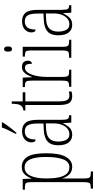

<svg xmlns="http://www.w3.org/2000/svg" viewBox="516 -1322 1045 2118"><g transform="rotate(-90 1039.0 -263.5)"><path d="M17 239V215H22Q50 215 64 210.5Q78 206 83 190Q88 174 88 140V-438Q88 -471 83.5 -487Q79 -503 64.5 -507.5Q50 -512 19 -512H5V-536H123L127 -441H130Q147 -486 176 -516Q205 -546 255 -546Q330 -546 368.5 -483Q407 -420 407 -278Q407 -129 367 -59.5Q327 10 258 10Q207 10 176.5 -19.5Q146 -49 130 -98H129Q129 -78 129 -48Q129 -18 129 18V141Q129 174 134 190Q139 206 153 210.5Q167 215 194 215H206V239ZM253 -21Q314 -21 340 -90.5Q366 -160 366 -279Q366 -398 338 -456.5Q310 -515 251 -515Q190 -515 159.5 -452Q129 -389 129 -275Q129 -198 140.5 -141Q152 -84 179 -52.5Q206 -21 253 -21Z M608 10Q558 10 526.5 -28.5Q495 -67 495 -147Q495 -225 538.5 -263Q582 -301 672 -304L735 -307V-371Q735 -446 715.5 -479.5Q696 -513 649 -513Q603 -513 581 -484Q559 -455 559 -394Q527 -394 527 -441Q527 -484 560 -513.5Q593 -543 651 -543Q713 -543 744.5 -503.5Q776 -464 776 -367V-105Q776 -52 786.5 -38Q797 -24 825 -24H827V0H745L739 -90H736Q716 -47 688.5 -18.5Q661 10 608 10ZM616 -21Q652 -21 679 -43.5Q706 -66 721 -104.5Q736 -143 736 -191V-281L677 -278Q601 -275 568.5 -241Q536 -207 536 -146Q536 -90 555 -55.5Q574 -21 616 -21ZM623 -619Q645 -662 662.5 -697Q680 -732 691 -766H747V-756Q737 -739 718 -712.5Q699 -686 676.5 -657.5Q654 -629 634 -606H623Z M1036 10Q984 10 961.5 -23Q939 -56 939 -142V-507H878V-528Q916 -532 932 -554Q945 -571 948.5 -596Q952 -621 953 -657H979V-536H1080V-507H979V-141Q979 -70 994.5 -45.5Q1010 -21 1041 -21Q1054 -21 1064.5 -22.5Q1075 -24 1088 -27V3Q1076 6 1062.5 8Q1049 10 1036 10Z M1140 0V-24H1142Q1169 -24 1183.5 -28.5Q1198 -33 1203 -49Q1208 -65 1208 -100V-437Q1208 -471 1203 -487Q1198 -503 1183 -507.5Q1168 -512 1140 -512H1137V-536H1241L1246 -434H1249Q1258 -459 1271.5 -484.5Q1285 -510 1306.5 -527Q1328 -544 1360 -544Q1395 -544 1411.5 -526Q1428 -508 1428 -480Q1428 -461 1420 -448Q1412 -435 1394 -435Q1394 -466 1387 -488.5Q1380 -511 1349 -511Q1324 -511 1305 -489.5Q1286 -468 1273.5 -432.5Q1261 -397 1255 -355.5Q1249 -314 1249 -274V-99Q1249 -64 1254 -48.5Q1259 -33 1273 -28.5Q1287 -24 1316 -24H1329V0Z M1556 -654Q1543 -654 1535.5 -663Q1528 -672 1528 -698Q1528 -723 1535.5 -732.5Q1543 -742 1556 -742Q1568 -742 1576.5 -732.5Q1585 -723 1585 -698Q1585 -672 1576.5 -663Q1568 -654 1556 -654ZM1460 0V-24H1475Q1503 -24 1517 -29Q1531 -34 1536 -49.5Q1541 -65 1541 -99V-434Q1541 -469 1537 -485.5Q1533 -502 1519.5 -507Q1506 -512 1480 -512H1473V-536H1581V-100Q1581 -66 1586 -50Q1591 -34 1605 -29Q1619 -24 1646 -24H1659V0Z M1821 10Q1771 10 1739.5 -28.5Q1708 -67 1708 -147Q1708 -225 1751.5 -263Q1795 -301 1885 -304L1948 -307V-371Q1948 -446 1928.5 -479.5Q1909 -513 1862 -513Q1816 -513 1794 -484Q1772 -455 1772 -394Q1740 -394 1740 -441Q1740 -484 1773 -513.5Q1806 -543 1864 -543Q1926 -543 1957.5 -503.5Q1989 -464 1989 -367V-105Q1989 -52 1999.5 -38Q2010 -24 2038 -24H2040V0H1958L1952 -90H1949Q1929 -47 1901.5 -18.5Q1874 10 1821 10ZM1829 -21Q1865 -21 1892 -43.5Q1919 -66 1934 -104.5Q1949 -143 1949 -191V-281L1890 -278Q1814 -275 1781.5 -241Q1749 -207 1749 -146Q1749 -90 1768 -55.5Q1787 -21 1829 -21Z"/></g></svg>

Font: Noto Serif Bengali ExtraCondensed ExtraLight
Style: Regular
Weight: 200
Width: 2
Designer: Juan Bruce, Universal Thirst, Indian Type Foundry and the Monotype Design Team.
Foundry: Monotype Imaging Inc.
Version: Version 2.003; ttfautohint (v1.8.4.7-5d5b)